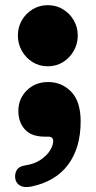

<svg xmlns="http://www.w3.org/2000/svg" viewBox="-20 -532 380 763"><path d="M169.5 -268.5Q136.5 -268.5 109.5 -285.2Q82.5 -302 66.8 -330Q51 -358 51 -390.5Q51 -424 66.8 -451.2Q82.5 -478.5 109.5 -495Q136.5 -511.5 169.5 -511.5Q203.5 -511.5 230.5 -495Q257.5 -478.5 273.2 -451.2Q289 -424 289 -390.5Q289 -358 273.2 -330Q257.5 -302 230.5 -285.2Q203.5 -268.5 169.5 -268.5ZM158 11Q104.5 11 78.8 -17.8Q53 -46.5 53 -91Q53 -140 86.8 -173Q120.5 -206 171 -206Q226 -206 263.2 -167.2Q300.5 -128.5 300.5 -49.5Q300.5 3.5 287.8 46.8Q275 90 250.2 123Q225.5 156 189.2 177.5Q153 199 106 209Q77 215 60.2 205.8Q43.5 196.5 40.5 176.5Q38 159 46.5 144Q55 129 81.5 125Q117 119.5 141.5 103Q166 86.5 178.8 65.8Q191.5 45 191.5 28.5Q191.5 20.5 187 15.8Q182.5 11 171 11Z"/></svg>

Font: Fraunces SuperSoft 9pt
Style: Regular
Weight: 900
Version: Version 1.000;[b76b70a41]